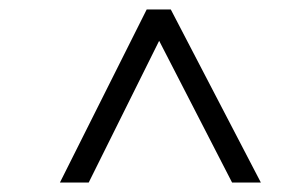

<svg xmlns="http://www.w3.org/2000/svg" viewBox="-20 -730 600 407"><path d="M107 -343 291 -710H342L533 -343H472L295 -687H339L168 -343Z"/></svg>

Font: Baskervville SemiBold
Style: Italic
Weight: 600
Italic angle: -18°
Version: Version 1.100